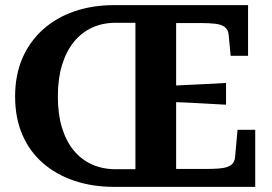

<svg xmlns="http://www.w3.org/2000/svg" viewBox="-20 -730 1062 750"><path d="M640 -394Q679 -397 716 -398.5Q753 -400 790 -402Q827 -404 863 -406V-321Q827 -323 790 -325Q753 -327 716 -329Q679 -331 640 -332ZM432 -69H509V-641H432Q380 -641 338.5 -621.5Q297 -602 267.5 -565Q238 -528 222 -475Q206 -422 206 -353Q206 -284 222 -231.5Q238 -179 267.5 -143Q297 -107 338.5 -88Q380 -69 432 -69ZM427 0Q341 0 270 -24Q199 -48 147 -93.5Q95 -139 67 -204.5Q39 -270 39 -353Q39 -436 67 -501.5Q95 -567 147 -614Q199 -661 270 -685.5Q341 -710 427 -710H949V-512H881L873 -596Q871 -614 858.5 -624Q846 -634 822.5 -637Q799 -640 763 -640H668V-70H779Q810 -70 832 -71.5Q854 -73 868 -78Q882 -83 889 -91.5Q896 -100 898 -114L908 -223H977V0Z"/></svg>

Font: Roboto Serif 28pt SemiBold
Style: Regular
Weight: 600
Designer: Greg Gazdowicz
Foundry: Commercial Type
Version: Version 1.008